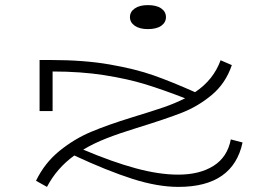

<svg xmlns="http://www.w3.org/2000/svg" viewBox="-20 -719 1044 752"><path d="M930 -161Q893 13 679 13Q597 13 498.5 -18.5Q400 -50 271 -110Q202 -60 164 13L121 -11Q155 -81 213 -128Q271 -175 336.5 -202.5Q402 -230 496 -259Q578 -284 621.5 -299Q665 -314 705 -334Q620 -367 550.5 -388.5Q481 -410 389 -424.5Q297 -439 186 -439V-284H135V-484H178Q309 -484 409.5 -466.5Q510 -449 581 -424Q652 -399 744 -358Q816 -406 844 -483L888 -464Q864 -393 810.5 -348Q757 -303 693.5 -278Q630 -253 513 -217Q448 -197 398 -177.5Q348 -158 306 -133Q419 -85 511 -60Q603 -35 678 -35Q762 -35 816.5 -69.5Q871 -104 884 -173ZM489 -652Q489 -673 508 -686Q527 -699 559 -699Q593 -699 611.5 -686Q630 -673 630 -652Q630 -631 611.5 -618Q593 -605 559 -605Q527 -605 508 -618Q489 -631 489 -652Z"/></svg>

Font: BioRhyme Expanded Light
Style: Regular
Weight: 300
Width: 7
Designer: Aoife Mooney
Foundry: Aoife Mooney Type
Version: Version 1.000